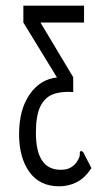

<svg xmlns="http://www.w3.org/2000/svg" viewBox="-20 -643 390 674"><path d="M188 11Q119 11 83 -39.5Q47 -90 47 -172Q47 -258 84 -311.5Q121 -365 180 -371L62 -564V-623H275V-564H122L237 -372V-320Q195 -323 166 -312Q137 -301 121.5 -269Q106 -237 106 -177Q106 -47 193 -47Q212 -47 224.5 -53Q237 -59 248 -72Q257 -86 259 -93Q261 -100 260 -108L264 -114L272 -109L301 -53Q278 -18 249.5 -3.5Q221 11 188 11Z"/></svg>

Font: Inconsolata ExtraCondensed
Style: Regular
Weight: 400
Width: 2
Monospace: yes
Designer: Raph Levien, Cyreal, Brenton Simpson
Foundry: Raph Levien, Cyreal, Google
Version: Version 3.000; ttfautohint (v1.8.2.53-6de2)